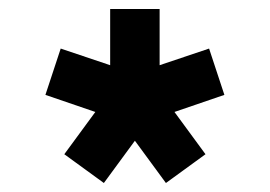

<svg xmlns="http://www.w3.org/2000/svg" viewBox="-20 -765 600 427"><path d="M211 -358 280 -452 349 -358 437 -422 368 -516 479 -554 445 -657 335 -620V-745H225V-620L115 -657L81 -554L192 -516L123 -422Z"/></svg>

Font: Plus Jakarta Sans ExtraBold
Style: Regular
Weight: 800
Designer: Gumpita Rahayu
Foundry: Tokotype
Version: Version 2.004; ttfautohint (v1.8.3)